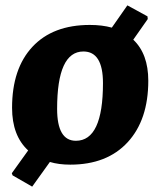

<svg xmlns="http://www.w3.org/2000/svg" viewBox="-20 -605 584 716"><path d="M533 -304Q533 -158 456 -74.5Q379 9 242 9Q199 9 166 -1L100 91L27 49L24 41L85 -44Q25 -99 25 -203Q25 -349 101 -430.5Q177 -512 315 -512Q361 -512 397 -502L455 -585L530 -544L531 -534L477 -457Q533 -404 533 -304ZM364 -295Q364 -413 291 -413Q193 -413 193 -199Q193 -80 263 -80Q364 -80 364 -295Z"/></svg>

Font: Alegreya SC ExtraBold
Style: Italic
Weight: 800
Italic angle: -7°
Designer: Juan Pablo del Peral
Foundry: Huerta Tipografica
Version: Version 2.007; ttfautohint (v1.6)